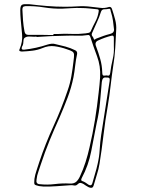

<svg xmlns="http://www.w3.org/2000/svg" viewBox="-20 -822 780 909"><path d="M119 -802Q161 -797 203 -793.5Q245 -790 287 -790Q318 -790 348.5 -792Q379 -794 410 -790Q432 -788 453.5 -785Q475 -782 496 -789Q506 -791 510 -780Q518 -756 525 -730Q532 -704 530 -678Q528 -636 525.5 -594Q523 -552 516 -510Q509 -463 503.5 -415Q498 -367 490 -319Q478 -252 470 -183Q462 -114 451 -46Q447 -21 439 3.5Q431 28 424 54Q421 66 414 67Q407 68 399 64Q393 61 387 57Q381 53 375 49Q368 45 361.5 44Q355 43 347 51Q340 58 330.5 56Q321 54 312 55Q281 57 248.5 59.5Q216 62 184 61Q180 60 175 60Q170 60 165 59Q146 55 143.5 50.5Q141 46 143 25Q146 5 153 -15Q160 -35 166 -55Q195 -142 233 -224.5Q271 -307 300 -393Q312 -427 318 -462Q324 -497 328 -532Q331 -554 330.5 -563.5Q330 -573 322.5 -578Q315 -583 296 -589Q268 -599 239 -603Q210 -607 180 -594Q158 -585 133.5 -582Q109 -579 84 -578Q79 -578 74 -580Q69 -582 73 -590Q88 -625 84.5 -660Q81 -695 78 -730Q77 -741 76.5 -752Q76 -763 76 -773Q76 -791 81.5 -797Q87 -803 103 -802ZM233 -656V-661H253Q286 -663 319 -661.5Q352 -660 385 -664Q392 -665 399.5 -666.5Q407 -668 410 -675Q420 -698 431.5 -719.5Q443 -741 447 -766Q448 -771 447.5 -774Q447 -777 441 -778Q422 -780 403 -782Q384 -784 365 -784Q343 -785 320.5 -783.5Q298 -782 275 -781Q232 -780 188.5 -787Q145 -794 101 -793Q91 -792 88.5 -788Q86 -784 86 -776Q87 -751 89 -725Q91 -699 96 -673Q99 -657 113 -657Q143 -657 173 -657Q203 -657 233 -656ZM520 -681Q518 -702 515 -723Q512 -744 506 -763Q504 -768 503 -775Q502 -782 494 -780Q485 -778 473.5 -778Q462 -778 458 -766Q450 -740 438.5 -716Q427 -692 416 -666Q412 -657 417 -651Q422 -645 424 -638Q426 -632 430 -635.5Q434 -639 438 -640Q453 -646 468.5 -651.5Q484 -657 500 -661Q508 -663 513.5 -667Q519 -671 520 -681ZM154 -647V-648Q152 -648 149 -648.5Q146 -649 144 -648Q133 -648 121 -649Q109 -650 100 -645Q91 -641 91 -627.5Q91 -614 86 -604L85 -603Q77 -584 96 -587Q151 -593 205 -611Q215 -614 224.5 -615Q234 -616 243 -613Q266 -608 290 -601.5Q314 -595 336 -584Q347 -579 345 -566Q339 -539 336 -511.5Q333 -484 328 -457Q318 -407 300 -359.5Q282 -312 262 -266Q237 -211 214.5 -156Q192 -101 173 -43Q168 -26 161.5 -8.5Q155 9 153 28Q149 49 168 50Q204 54 239.5 49.5Q275 45 311 47Q331 48 341.5 38Q352 28 359 12Q374 -20 385 -54.5Q396 -89 404 -125Q419 -189 429.5 -253.5Q440 -318 447 -383Q449 -402 451 -420Q453 -438 454 -456Q457 -509 439.5 -555.5Q422 -602 407 -649Q403 -658 395 -656Q370 -652 344 -653Q318 -654 292 -653Q223 -652 154 -647ZM519 -604V-643Q519 -656 508 -653Q492 -649 476.5 -643.5Q461 -638 446 -631Q426 -623 435 -602Q446 -573 454.5 -543Q463 -513 464 -481Q464 -474 465.5 -468.5Q467 -463 476 -464Q483 -466 491.5 -464Q500 -462 502 -478Q506 -510 513.5 -541Q521 -572 519 -604ZM482 -455Q465 -458 462 -434Q458 -386 453.5 -337Q449 -288 438 -241Q425 -174 412 -106.5Q399 -39 367 21Q365 25 364.5 29Q364 33 369 35Q378 38 385.5 43Q393 48 400 53Q413 60 417 46Q423 23 430 0.5Q437 -22 442 -45Q450 -79 452 -114Q454 -149 459 -183Q469 -247 479 -310.5Q489 -374 499 -438Q501 -449 497 -452.5Q493 -456 482 -455Z"/></svg>

Font: Rock 3D
Style: Regular
Weight: 400
Version: Version 1.000